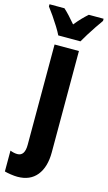

<svg xmlns="http://www.w3.org/2000/svg" viewBox="-183 -815 620 1104"><g transform="rotate(15 127.0 -263.0)"><path d="M44 240Q27 240 3.5 236.5Q-20 233 -33 229V105Q-10 114 10 114Q54 114 54 47V-550H199V53Q199 141 159 190.5Q119 240 44 240ZM61 -606Q52 -625 35 -652.5Q18 -680 -1 -707.5Q-20 -735 -34 -753V-766H55Q86 -738 127 -689Q148 -715 165.5 -733Q183 -751 200 -766H288V-753Q274 -734 256 -707Q238 -680 221 -653Q204 -626 193 -606Z"/></g></svg>

Font: Noto Sans ExtraCondensed ExtraBold
Style: Regular
Weight: 800
Width: 2
Designer: Monotype Design Team
Foundry: Monotype Imaging Inc.
Version: Version 2.013; ttfautohint (v1.8.4.7-5d5b)